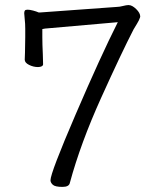

<svg xmlns="http://www.w3.org/2000/svg" viewBox="-20 -707 640 753"><path d="M146 -593V-561Q146 -535 148 -493L149 -455Q149 -450 143.5 -447Q138 -444 129 -444Q111 -444 94 -452.5Q77 -461 77 -473Q77 -489 78 -501L79 -562V-594Q79 -615 77 -631L75 -655Q75 -662 77.5 -665.5Q80 -669 88 -669Q97 -669 110 -665.5Q123 -662 132 -658H136L440 -680Q448 -680 462 -683.5Q476 -687 482 -687H485Q498 -687 514 -671.5Q530 -656 530 -642L529 -638Q526 -628 517 -613.5Q508 -599 504 -592Q457 -501 376.5 -323Q296 -145 254 10Q251 26 225 26Q196 26 187 17.5Q178 9 178 0Q178 -29 276.5 -258Q375 -487 442 -620L157 -595Q154 -595 146 -593Z"/></svg>

Font: Iansui
Style: Regular
Weight: 400
Designer: But Ko / Fontworks Inc.
Foundry: zi-hi.com / Fontworks Inc.
Version: Version 1.002